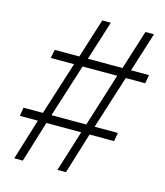

<svg xmlns="http://www.w3.org/2000/svg" viewBox="-107 -786 745 868"><g transform="rotate(15 266.0 -352.5)"><path d="M41 0 100 -192H16L22 -232H113L192 -481H83L91 -521H206L264 -705H304L246 -521H408L466 -705H506L448 -521H532L525 -481H434L355 -232H464L457 -192H342L283 0H243L303 -192H140L81 0ZM153 -232H316L394 -481H232Z"/></g></svg>

Font: Nunito Sans 10pt Condensed ExtraLight
Style: Italic
Weight: 250
Width: 3
Italic angle: -9°
Designer: Vernon Adams
Foundry: Vernon Adams
Version: Version 3.101;gftools[0.9.27]